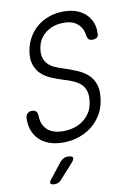

<svg xmlns="http://www.w3.org/2000/svg" viewBox="-104 -808 807 1116"><g transform="rotate(-10 300.0 -250.0)"><path d="M457 -578Q452 -622 422.5 -648.5Q393 -675 340 -675Q278 -675 235 -642.5Q192 -610 182 -556Q176 -522 182.5 -498.5Q189 -475 204.5 -459Q220 -443 243 -432.5Q266 -422 293 -414Q336 -400 373 -384Q410 -368 435.5 -343.5Q461 -319 472 -282Q483 -245 473 -189Q465 -144 442.5 -107.5Q420 -71 386.5 -45Q353 -19 310 -4.5Q267 10 218 10Q173 10 137.5 -2.5Q102 -15 78 -38.5Q54 -62 42 -94.5Q30 -127 32 -168Q33 -183 42.5 -193Q52 -203 68 -203Q83 -203 92 -196.5Q101 -190 103 -169Q103 -116 135.5 -85.5Q168 -55 230 -55Q264 -55 294 -64Q324 -73 347.5 -90.5Q371 -108 387 -132.5Q403 -157 408 -189Q415 -229 408 -255.5Q401 -282 383 -299.5Q365 -317 339 -328.5Q313 -340 282 -349Q242 -361 208.5 -376Q175 -391 152 -414Q129 -437 118.5 -470.5Q108 -504 117 -554Q125 -595 145.5 -629.5Q166 -664 196.5 -688.5Q227 -713 266.5 -726.5Q306 -740 350 -740Q392 -740 424.5 -728.5Q457 -717 479.5 -696Q502 -675 514 -645.5Q526 -616 524 -581Q525 -565 516 -557Q507 -549 489 -549Q475 -549 467.5 -555.5Q460 -562 457 -578ZM115 203 183 117Q193 106 203.5 100.5Q214 95 227 95Q254 95 258 105.5Q262 116 242 138L166 222Q158 231 148.5 235.5Q139 240 128 240Q105 240 102 230.5Q99 221 115 203Z"/></g></svg>

Font: Maple Mono NL ExtraLight
Style: Italic
Weight: 275
Italic angle: -10°
Monospace: yes
Designer: subframe7536
Version: Version 7.000